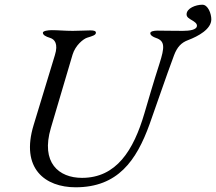

<svg xmlns="http://www.w3.org/2000/svg" viewBox="-20 -781 917 815"><path d="M301 14C480 14 559 -99 615 -254C648 -346 682 -448 719 -547C732 -581 749 -600 779 -611C821 -627 877 -657 877 -699C877 -723 863 -761 839 -761C811 -761 772 -746 772 -720C772 -708 783 -702 795 -695C805 -689 816 -682 816 -672C816 -654 784 -650 756 -650C700 -650 677 -651 649 -651C633 -651 618 -648 618 -640C618 -631 630 -624 642 -620C681 -607 679 -580 657 -511C632 -434 606 -344 593 -300C547 -143 474 -26 328 -26C230 -26 152 -90 196 -238L288 -549C300 -589 334 -616 350 -621C373 -628 386 -632 387 -641C388 -649 380 -652 364 -652C344 -652 318 -650 289 -650C254 -650 228 -653 200 -653C184 -653 162 -650 162 -642C162 -633 173 -626 193 -620C212 -614 228 -595 213 -547L123 -251C66 -65 172 14 301 14Z"/></svg>

Font: EB Garamond
Style: Italic
Weight: 400
Italic angle: -17.2°
Designer: Georg Duffner and Octavio Pardo
Foundry: Georg Duffner
Version: Version 1.000;PS 001.000;hotconv 1.0.88;makeotf.lib2.5.64775